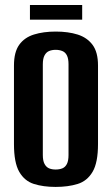

<svg xmlns="http://www.w3.org/2000/svg" viewBox="-20 -724 441 756"><path d="M198.9 12Q150.4 12 113.4 0.3Q76.4 -11.5 55.7 -47.6Q35 -83.8 35 -156.1V-466.3Q35 -518.8 55.7 -547.7Q76.4 -576.5 113.7 -588.1Q151 -599.7 199.5 -599.7Q248.4 -599.7 285.7 -588Q323 -576.2 344.5 -547.4Q365.9 -518.5 365.9 -466.3V-156.8Q365.9 -83.5 344.5 -47.3Q323 -11.1 285.6 0.4Q248.1 12 198.9 12ZM199.2 -56.5Q214.1 -56.5 225.7 -61.2Q237.2 -66 243.5 -78.6Q249.8 -91.1 249.8 -113.5V-470.8Q249.8 -493.1 243.5 -505.7Q237.2 -518.3 225.5 -523Q213.8 -527.8 199.2 -527.8Q184.3 -527.8 173.1 -523Q162 -518.3 155.3 -505.7Q148.6 -493.1 148.6 -470.8V-113.5Q148.6 -91.1 155.3 -78.6Q162 -66 173.1 -61.2Q184.3 -56.5 199.2 -56.5ZM97.9 -646.5V-704.4H303.6V-646.5Z"/></svg>

Font: Alumni Sans SC Thin
Style: Regular
Weight: 100
Designer: Robert E. Leuschke
Foundry: Robert E. Leuschke
Version: Version 1.018